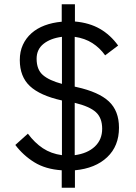

<svg xmlns="http://www.w3.org/2000/svg" viewBox="-20 -800 638 902"><path d="M270 82V0Q194 -5 141.5 -37.5Q89 -70 52 -119L111 -172Q143 -129 181.5 -103.5Q220 -78 271 -71V-328Q168 -351 120.5 -395.5Q73 -440 73 -518Q73 -558 87.5 -589.5Q102 -621 128 -644Q154 -667 190 -680.5Q226 -694 270 -698V-780H332V-699Q400 -693 449.5 -664.5Q499 -636 535 -586L474 -540Q449 -575 414 -597.5Q379 -620 331 -627V-393L340 -391Q444 -368 491.5 -323.5Q539 -279 539 -200Q539 -114 483.5 -61.5Q428 -9 332 0V82ZM460 -195Q460 -246 430.5 -273Q401 -300 331 -317V-71Q391 -79 425.5 -111.5Q460 -144 460 -195ZM152 -524Q152 -473 181.5 -447.5Q211 -422 271 -406V-627Q217 -620 184.5 -594Q152 -568 152 -524Z"/></svg>

Font: IBM Plex Sans Thai
Style: Regular
Weight: 400
Designer: Mike Abbink, Paul van der Laan, Pieter van Rosmalen, Ben Mitchell, Mark Frömberg
Foundry: Bold Monday
Version: Version 1.1